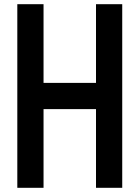

<svg xmlns="http://www.w3.org/2000/svg" viewBox="-20 -895 665 915"><path d="M187.5 0H62.5V-875H187.5V-500H437.5V-875H562.5V0H437.5V-375H187.5Z"/></svg>

Font: Oldtimer
Style: Regular
Weight: 400
Designer: GGBotNet
Foundry: GGBotNet
Version: 1.00